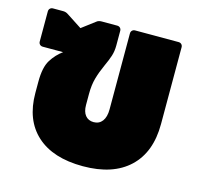

<svg xmlns="http://www.w3.org/2000/svg" viewBox="-92 -691 839 804"><g transform="rotate(15 328.0 -289.0)"><path d="M586 -592Q594 -592 599 -587Q604 -582 604 -574V-241Q604 -119 533.5 -52.5Q463 14 333 14Q203 14 132.5 -50Q62 -114 62 -231V-280Q62 -342 81.5 -373.5Q101 -405 130 -426H42Q34 -426 29 -431Q24 -436 24 -444V-574Q24 -582 29 -587Q34 -592 42 -592H86Q98 -592 108 -585L174 -542L231 -585Q239 -592 253 -592H320Q328 -592 333 -587Q338 -582 338 -574V-511Q338 -486 331.5 -465.5Q325 -445 312 -417Q297 -384 288.5 -354Q280 -324 280 -285V-237Q280 -208 293 -192Q306 -176 329 -176Q353 -176 366.5 -194Q380 -212 380 -245V-574Q380 -582 385 -587Q390 -592 398 -592Z"/></g></svg>

Font: LINE Seed Sans TH App Heavy
Style: Regular
Weight: 900
Designer: Dalton Maag Ltd | Thai characters by Cadson Demak Co.,Ltd.
Foundry: Dalton Maag Ltd
Version: Version 1.003